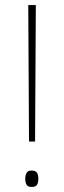

<svg xmlns="http://www.w3.org/2000/svg" viewBox="-20 -734 252 761"><path d="M119 -173H95L92 -714H122ZM80 -26Q80 -38 85 -48Q90 -58 105 -58Q122 -58 127 -48.5Q132 -39 132 -26Q132 -11 127 -2Q122 7 105 7Q90 7 85 -2.5Q80 -12 80 -26Z"/></svg>

Font: Noto Sans Myanmar UI SemiCondensed Thin
Style: Regular
Weight: 100
Width: 4
Designer: Monotype Design Team
Foundry: Monotype Imaging Inc.
Version: Version 2.103; ttfautohint (v1.8.4.7-5d5b)